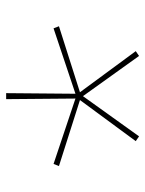

<svg xmlns="http://www.w3.org/2000/svg" viewBox="58 -862 483 640"><g transform="rotate(-90 300.0 -541.5)"><path d="M166 -320 150 -331 287 -517 67 -587 74 -605 292 -532 290 -763H310L308 -532L526 -605L533 -587L313 -517L450 -331L434 -320L300 -507Z"/></g></svg>

Font: Iosevka Curly Slab ThEx
Style: Regular
Weight: 100
Width: 7
Monospace: yes
Designer: Belleve Invis
Foundry: Belleve Invis
Version: Version 11.1.0; ttfautohint (v1.8.3)